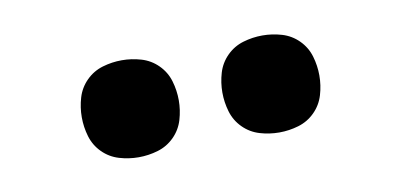

<svg xmlns="http://www.w3.org/2000/svg" viewBox="-31 -815 563 269"><g transform="rotate(-10 250.0 -680.0)"><path d="M350 -611Q336 -611 322.5 -615Q309 -619 299 -629Q289 -639 285 -652.5Q281 -666 281 -680Q281 -694 285 -707.5Q289 -721 299 -731Q309 -741 322.5 -745Q336 -749 350 -749Q364 -749 377.5 -745Q391 -741 401 -731Q411 -721 415 -707.5Q419 -694 419 -680Q419 -666 415 -652.5Q411 -639 401 -629Q391 -619 377.5 -615Q364 -611 350 -611ZM150 -611Q136 -611 122.5 -615Q109 -619 99 -629Q89 -639 85 -652.5Q81 -666 81 -680Q81 -694 85 -707.5Q89 -721 99 -731Q109 -741 122.5 -745Q136 -749 150 -749Q164 -749 177.5 -745Q191 -741 201 -731Q211 -721 215 -707.5Q219 -694 219 -680Q219 -666 215 -652.5Q211 -639 201 -629Q191 -619 177.5 -615Q164 -611 150 -611Z"/></g></svg>

Font: iosevka_custom_sans_ss08 Md
Style: Regular
Weight: 500
Designer: Belleve Invis
Foundry: Belleve Invis
Version: Version 10.3.0; ttfautohint (v1.8.3)